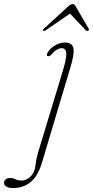

<svg xmlns="http://www.w3.org/2000/svg" viewBox="-144 -671 459 948"><path d="M202.5 -334.5 62 136Q42.5 199 6.8 228.2Q-29 257.5 -80 257.5Q-101.5 257.5 -112.8 250Q-124 242.5 -124 231.5Q-124 222.5 -116.8 215.2Q-109.5 208 -94.5 208Q-78.5 208 -67 214.2Q-55.5 220.5 -37 220.5Q-13.5 220.5 7.5 199.8Q28.5 179 32 140Q33.5 127 36.2 113Q39 99 44 82L166 -320.5Q184 -378.5 183.2 -405.8Q182.5 -433 160.5 -433Q149.5 -433 136 -425.2Q122.5 -417.5 108 -399.5Q101.5 -393 94.5 -393.5Q86.5 -393.5 87.5 -403Q95 -424.5 121.5 -442.8Q148 -461 177 -461Q214 -461 218.8 -431Q223.5 -401 202.5 -334.5ZM82 -521.5Q73 -516.5 69.5 -519Q65.5 -523 73.5 -530L192 -639Q205 -651 214.5 -651Q224 -651 230 -639L293.5 -530Q297.5 -522.5 291 -519Q286 -516.5 279.5 -521.5L201.5 -604Z"/></svg>

Font: Fraunces 9pt S000 Thin
Style: Italic
Weight: 100
Italic angle: -16°
Version: Version 1.000; ttfautohint (v1.8.3)